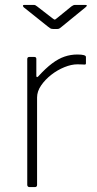

<svg xmlns="http://www.w3.org/2000/svg" viewBox="-20 -762 396 782"><path d="M100 0Q96 0 93.5 -2.5Q91 -5 91 -9V-521Q91 -530 99 -530H120Q128 -530 128 -522V-454Q128 -449 130 -448Q132 -447 136 -451Q166 -484 192 -503.5Q218 -523 243 -531.5Q268 -540 295 -540Q330 -540 330 -530V-504Q330 -499 325 -499Q321 -499 314.5 -499.5Q308 -500 295 -500Q271 -500 242.5 -488.5Q214 -477 189 -457.5Q164 -438 147.5 -414Q131 -390 131 -365V-9Q131 0 122 0H100ZM271 -736Q275 -739 278.5 -740.5Q282 -742 286 -742H327Q340 -742 328 -732L230 -652Q227 -650 223.5 -647Q220 -644 214 -644H196Q189 -644 185 -646.5Q181 -649 176 -653L77 -732Q73 -736 73.5 -739Q74 -742 79 -742H116Q121 -742 123.5 -741Q126 -740 131 -736L193 -688Q201 -682 203 -682Q205 -682 212 -688Z"/></svg>

Font: Libre Franklin Thin
Style: Regular
Weight: 100
Designer: Pablo Impallari, Rodrigo Fuenzalida, Nhung Nguyen
Foundry: Impallari Type
Version: Version 3.000